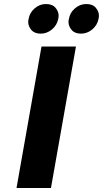

<svg xmlns="http://www.w3.org/2000/svg" viewBox="-20 -933 511 953"><path d="M182 -766Q151 -766 135.5 -784.5Q120 -803 120 -824Q120 -831 122 -839Q127 -870 152 -891.5Q177 -913 208 -913Q240 -913 255.5 -894.5Q271 -876 271 -855Q271 -847 269 -839Q263 -808 238 -787Q213 -766 182 -766ZM382 -766Q351 -766 335.5 -784.5Q320 -803 320 -824Q320 -831 322 -839Q327 -870 352 -891.5Q377 -913 408 -913Q440 -913 455.5 -894.5Q471 -876 471 -855Q471 -847 469 -839Q463 -808 438 -787Q413 -766 382 -766ZM357 -702 233 0H62L186 -702Z"/></svg>

Font: Fz Poppins
Style: Bold Italic
Weight: 700
Italic angle: -10°
Designer: Ninad Kale (Devanagari), Jonny Pinhorn (Latin)
Foundry: Indian Type Foundry
Version: Vit hóa bi Vntype.Com & FontZin.Com